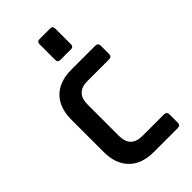

<svg xmlns="http://www.w3.org/2000/svg" viewBox="-218 -772 840 840"><g transform="rotate(-45 202.5 -351.5)"><path d="M188 -590V-687Q188 -703 204 -703H270Q285 -703 285 -687V-590Q285 -574 270 -574H204Q188 -574 188 -590ZM373 -68V-16Q373 0 355 0H208Q134 0 93.5 -41Q53 -82 53 -155V-355Q53 -429 93.5 -469.5Q134 -510 208 -510H355Q373 -510 373 -493V-441Q373 -425 355 -425H222Q150 -425 150 -351V-159Q150 -85 222 -85H355Q373 -85 373 -68Z"/></g></svg>

Font: Rajdhani SemiBold
Style: Regular
Weight: 600
Designer: Satya Rajpurohit, Jyotish Sonowal
Foundry: Indian Type Foundry
Version: Version 1.201 February 1, 2022